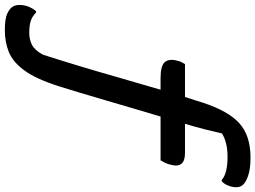

<svg xmlns="http://www.w3.org/2000/svg" viewBox="-223 -655 1056 794"><g transform="rotate(90 305.0 -258.0)"><path d="M44 149Q71 149 93 138Q115 127 134 93Q154 31 179 -51.5Q204 -134 229.5 -223.5Q255 -313 279 -394H231Q179 -394 164.5 -412Q150 -430 159 -463Q161 -473 165 -480.5Q169 -488 173 -495H309Q316 -516 322 -535Q328 -554 333 -570Q367 -674 418 -720Q469 -766 560 -766Q604 -766 632 -757Q660 -748 672 -735Q688 -718 679 -684Q675 -671 670.5 -663Q666 -655 658 -647H652Q637 -660 613 -665.5Q589 -671 557 -671Q497 -671 460 -648Q453 -618 442.5 -576Q432 -534 420 -495H541Q606 -495 589 -435Q586 -422 581 -412Q576 -402 571 -394H390Q375 -344 358 -286.5Q341 -229 324 -170.5Q307 -112 291.5 -60.5Q276 -9 264 29Q234 122 199 169.5Q164 217 123 233.5Q82 250 33 250Q-13 250 -34.5 240.5Q-56 231 -64 218Q-71 207 -71.5 192Q-72 177 -68 162Q-61 139 -46 121H-40Q-24 137 -5 143Q14 149 44 149Z"/></g></svg>

Font: Recursive Mn Csl St Med
Style: Italic
Weight: 500
Italic angle: -15°
Monospace: yes
Version: Version 1.079;hotconv 1.0.112;makeotfexe 2.5.65598; ttfautoh